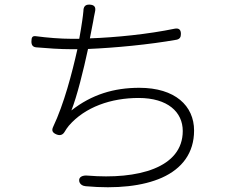

<svg xmlns="http://www.w3.org/2000/svg" viewBox="-20 -787 1020 831"><path d="M681 -18C768 -57 820 -125 820 -222C820 -329 738 -407 583 -407C473 -407 377 -378 289 -309C313 -369 341 -482 361 -575C478 -580 625 -594 744 -615C758 -618 763 -626 763 -640C763 -658 755 -666 737 -663C621 -639 482 -625 369 -621L376 -657L383 -693C385 -706 388 -721 391 -735C396 -756 389 -766 368 -767C349 -768 341 -758 341 -739C340 -726 338 -713 336 -698C333 -678 329 -651 323 -619H291C242 -619 183 -624 138 -630C120 -633 116 -626 116 -607C116 -591 123 -583 138 -582C187 -578 237 -574 292 -574H315C292 -471 257 -337 210 -238C202 -221 208 -212 225 -205C240 -199 252 -203 260 -217C265 -226 271 -234 278 -243C348 -324 461 -363 580 -363C706 -363 771 -302 771 -220C771 -60 576 -9 359 -27C339 -29 319 -22 323 -2C326 11 338 18 351 19C484 31 598 19 681 -18Z"/></svg>

Font: GenSenRounded2 TW L
Style: Regular
Weight: 300
Version: Version 2.100;PS 2.1;hotconv 16.6.51;makeotf.lib2.5.65220 DE